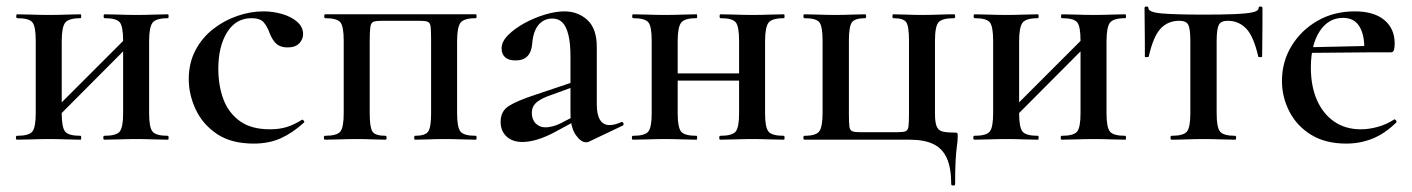

<svg xmlns="http://www.w3.org/2000/svg" viewBox="-20 -430 4347 591"><path d="M128 -40 112 -57 383 -328 399 -312ZM90 -81V-305Q90 -349 79.5 -361.5Q69 -374 33 -374Q30 -374 30 -380Q30 -386 33 -386Q53 -386 78.5 -385Q104 -384 132 -384Q158 -384 183 -385Q208 -386 228 -386Q230 -386 230 -380Q230 -374 228 -374Q191 -374 180.5 -360Q170 -346 170 -303V-81Q170 -38 180.5 -25Q191 -12 228 -12Q230 -12 230 -6Q230 0 228 0Q207 0 182.5 -1Q158 -2 132 -2Q104 -2 78.5 -1Q53 0 32 0Q29 0 29 -6Q29 -12 32 -12Q69 -12 79.5 -25Q90 -38 90 -81ZM359 -81V-305Q359 -349 348.5 -361.5Q338 -374 302 -374Q299 -374 299 -380Q299 -386 302 -386Q322 -386 347.5 -385Q373 -384 401 -384Q427 -384 452 -385Q477 -386 497 -386Q499 -386 499 -380Q499 -374 497 -374Q460 -374 449.5 -360Q439 -346 439 -303V-81Q439 -38 449.5 -25Q460 -12 497 -12Q499 -12 499 -6Q499 0 497 0Q476 0 451.5 -1Q427 -2 401 -2Q373 -2 347 -1Q321 0 301 0Q298 0 298 -6Q298 -12 301 -12Q338 -12 348.5 -25Q359 -38 359 -81Z M761 12Q692 12 648 -17.5Q604 -47 582.5 -93Q561 -139 561 -186Q561 -236 581.5 -275Q602 -314 636 -340.5Q670 -367 710.5 -381Q751 -395 791 -395Q820 -395 848 -387Q876 -379 894.5 -363Q913 -347 913 -325Q913 -309 901 -296.5Q889 -284 865 -284Q843 -284 830.5 -295.5Q818 -307 810 -328Q802 -350 791 -362Q780 -374 754 -374Q706 -374 679 -330.5Q652 -287 652 -218Q652 -167 667.5 -125Q683 -83 718 -57.5Q753 -32 811 -32Q840 -32 862.5 -39Q885 -46 909 -61Q911 -63 914.5 -59Q918 -55 916 -53Q881 -21 844.5 -4.5Q808 12 761 12Z M1445 -12Q1447 -12 1447 -6Q1447 0 1445 0Q1424 0 1399.5 -1Q1375 -2 1349 -2Q1324 -2 1300 -1Q1276 0 1257 0Q1255 0 1255 -6Q1255 -12 1257 -12Q1289 -12 1298 -25Q1307 -38 1307 -81V-305Q1307 -336 1305.5 -348Q1304 -360 1296.5 -363Q1289 -366 1271 -366H1156Q1137 -366 1129.5 -363Q1122 -360 1120 -347Q1118 -334 1118 -303V-81Q1118 -38 1126.5 -25Q1135 -12 1167 -12Q1170 -12 1170 -6Q1170 0 1167 0Q1149 0 1126 -1Q1103 -2 1080 -2Q1052 -2 1026.5 -1Q1001 0 980 0Q977 0 977 -6Q977 -12 980 -12Q1017 -12 1027.5 -25Q1038 -38 1038 -81V-305Q1038 -349 1027.5 -361.5Q1017 -374 981 -374Q978 -374 978 -380Q978 -386 981 -386H1445Q1447 -386 1447 -380Q1447 -374 1445 -374Q1408 -374 1397.5 -360Q1387 -346 1387 -303V-81Q1387 -38 1397.5 -25Q1408 -12 1445 -12Z M1793 6Q1789 8 1784 8Q1768 8 1752 -15Q1736 -38 1736 -82V-255Q1736 -297 1729.5 -323Q1723 -349 1711 -361Q1699 -373 1680 -373Q1662 -373 1648.5 -363.5Q1635 -354 1627.5 -337Q1620 -320 1618 -294Q1616 -270 1603.5 -257Q1591 -244 1567 -244Q1545 -244 1534.5 -254Q1524 -264 1524 -281Q1524 -302 1544 -322Q1564 -342 1594 -358.5Q1624 -375 1657 -385Q1690 -395 1717 -395Q1759 -395 1788 -368.5Q1817 -342 1817 -285V-108Q1817 -77 1827 -61Q1837 -45 1856 -45Q1872 -45 1892 -54Q1897 -56 1899 -50.5Q1901 -45 1896 -43ZM1588 7Q1557 7 1539 -10Q1521 -27 1521 -55Q1521 -88 1546.5 -104Q1572 -120 1627 -138L1746 -178L1749 -164L1664 -133Q1639 -123 1628 -111.5Q1617 -100 1617 -83Q1617 -62 1629 -50Q1641 -38 1659 -38Q1668 -38 1680.5 -41Q1693 -44 1707 -51L1772 -85L1774 -70L1687 -23Q1661 -9 1635.5 -1Q1610 7 1588 7Z M2025 -182V-204H2294V-182ZM1986 -81V-305Q1986 -349 1975.5 -361.5Q1965 -374 1929 -374Q1926 -374 1926 -380Q1926 -386 1929 -386Q1949 -386 1974.5 -385Q2000 -384 2028 -384Q2054 -384 2079 -385Q2104 -386 2124 -386Q2126 -386 2126 -380Q2126 -374 2124 -374Q2087 -374 2076.5 -360Q2066 -346 2066 -303V-81Q2066 -38 2076.5 -25Q2087 -12 2124 -12Q2126 -12 2126 -6Q2126 0 2124 0Q2103 0 2078.5 -1Q2054 -2 2028 -2Q2000 -2 1974.5 -1Q1949 0 1928 0Q1925 0 1925 -6Q1925 -12 1928 -12Q1965 -12 1975.5 -25Q1986 -38 1986 -81ZM2255 -81V-305Q2255 -349 2244.5 -361.5Q2234 -374 2198 -374Q2195 -374 2195 -380Q2195 -386 2198 -386Q2218 -386 2243.5 -385Q2269 -384 2297 -384Q2323 -384 2348 -385Q2373 -386 2393 -386Q2395 -386 2395 -380Q2395 -374 2393 -374Q2356 -374 2345.5 -360Q2335 -346 2335 -303V-81Q2335 -38 2345.5 -25Q2356 -12 2393 -12Q2395 -12 2395 -6Q2395 0 2393 0Q2372 0 2347.5 -1Q2323 -2 2297 -2Q2269 -2 2243 -1Q2217 0 2197 0Q2194 0 2194 -6Q2194 -12 2197 -12Q2234 -12 2244.5 -25Q2255 -38 2255 -81Z M2780 0Q2825 0 2853 13.5Q2881 27 2894.5 57Q2908 87 2908 137Q2908 141 2914 141Q2920 141 2920 137Q2920 93 2921.5 65Q2923 37 2925.5 20Q2928 3 2928 -11Q2928 -19 2926.5 -20.5Q2925 -22 2916 -22Q2892 -22 2880 -25.5Q2868 -29 2863 -41.5Q2858 -54 2858 -81V-305Q2858 -349 2869 -361.5Q2880 -374 2917 -374Q2920 -374 2920 -380Q2920 -386 2917 -386Q2895 -386 2870 -385Q2845 -384 2817 -384Q2794 -384 2771 -385Q2748 -386 2730 -386Q2727 -386 2727 -380Q2727 -374 2730 -374Q2761 -374 2769.5 -361.5Q2778 -349 2778 -305V-83Q2778 -54 2776.5 -41.5Q2775 -29 2767.5 -26Q2760 -23 2741 -23H2629Q2611 -23 2603.5 -26Q2596 -29 2594.5 -41Q2593 -53 2593 -81V-305Q2593 -349 2602.5 -361.5Q2612 -374 2643 -374Q2646 -374 2646 -380Q2646 -386 2643 -386Q2625 -386 2601 -385Q2577 -384 2552 -384Q2526 -384 2501 -385Q2476 -386 2456 -386Q2453 -386 2453 -380Q2453 -374 2456 -374Q2492 -374 2502 -361.5Q2512 -349 2512 -305V-83Q2512 -40 2502 -26Q2492 -12 2456 -12Q2453 -12 2453 -6Q2453 0 2456 0Z M3075 -40 3059 -57 3330 -328 3346 -312ZM3037 -81V-305Q3037 -349 3026.5 -361.5Q3016 -374 2980 -374Q2977 -374 2977 -380Q2977 -386 2980 -386Q3000 -386 3025.5 -385Q3051 -384 3079 -384Q3105 -384 3130 -385Q3155 -386 3175 -386Q3177 -386 3177 -380Q3177 -374 3175 -374Q3138 -374 3127.5 -360Q3117 -346 3117 -303V-81Q3117 -38 3127.5 -25Q3138 -12 3175 -12Q3177 -12 3177 -6Q3177 0 3175 0Q3154 0 3129.5 -1Q3105 -2 3079 -2Q3051 -2 3025.5 -1Q3000 0 2979 0Q2976 0 2976 -6Q2976 -12 2979 -12Q3016 -12 3026.5 -25Q3037 -38 3037 -81ZM3306 -81V-305Q3306 -349 3295.5 -361.5Q3285 -374 3249 -374Q3246 -374 3246 -380Q3246 -386 3249 -386Q3269 -386 3294.5 -385Q3320 -384 3348 -384Q3374 -384 3399 -385Q3424 -386 3444 -386Q3446 -386 3446 -380Q3446 -374 3444 -374Q3407 -374 3396.5 -360Q3386 -346 3386 -303V-81Q3386 -38 3396.5 -25Q3407 -12 3444 -12Q3446 -12 3446 -6Q3446 0 3444 0Q3423 0 3398.5 -1Q3374 -2 3348 -2Q3320 -2 3294 -1Q3268 0 3248 0Q3245 0 3245 -6Q3245 -12 3248 -12Q3285 -12 3295.5 -25Q3306 -38 3306 -81Z M3586 0Q3583 0 3583 -6Q3583 -12 3586 -12Q3623 -12 3633.5 -25Q3644 -38 3644 -81V-303Q3644 -340 3638 -353Q3632 -366 3610 -366Q3575 -366 3552.5 -342Q3530 -318 3516 -256Q3515 -254 3509.5 -254Q3504 -254 3504 -256Q3504 -270 3504 -298.5Q3504 -327 3503.5 -357Q3503 -387 3503 -405Q3503 -410 3509 -410Q3515 -410 3515 -405Q3515 -392 3557.5 -388.5Q3600 -385 3687 -385Q3741 -385 3778.5 -386.5Q3816 -388 3835 -392Q3854 -396 3854 -405Q3854 -410 3860 -410Q3866 -410 3866 -405Q3866 -387 3866 -357Q3866 -327 3865.5 -298.5Q3865 -270 3865 -256Q3865 -254 3859 -254Q3853 -254 3853 -256Q3839 -318 3816 -342Q3793 -366 3759 -366Q3738 -366 3731.5 -353Q3725 -340 3725 -303V-81Q3725 -38 3735.5 -25Q3746 -12 3782 -12Q3785 -12 3785 -6Q3785 0 3782 0Q3762 0 3737 -1Q3712 -2 3686 -2Q3659 -2 3633.5 -1Q3608 0 3586 0Z M4124 12Q4060 12 4016 -15Q3972 -42 3949 -86.5Q3926 -131 3926 -181Q3926 -240 3955.5 -288.5Q3985 -337 4035.5 -366Q4086 -395 4150 -395Q4209 -395 4241 -368.5Q4273 -342 4273 -296Q4273 -285 4271 -277Q4269 -269 4262 -269H4179Q4182 -317 4166 -346Q4150 -375 4114 -375Q4069 -375 4042 -333.5Q4015 -292 4015 -222Q4015 -165 4033.5 -122.5Q4052 -80 4086.5 -56Q4121 -32 4169 -32Q4194 -32 4221 -39.5Q4248 -47 4271 -62Q4273 -64 4276.5 -60Q4280 -56 4278 -53Q4242 -18 4204 -3Q4166 12 4124 12ZM3986 -267 3985 -284 4207 -289V-269Z"/></svg>

Font: Cormorant SemiBold
Style: Regular
Weight: 600
Designer: Christian Thalmann (Catharsis Fonts)
Foundry: Catharsis Fonts
Version: Version 4.000